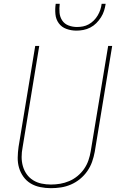

<svg xmlns="http://www.w3.org/2000/svg" viewBox="-20 -975 640 1003"><path d="M246 8Q218 8 190.5 2.5Q163 -3 140.5 -16.5Q118 -30 102.5 -51.5Q87 -73 79.5 -98.5Q72 -124 72.5 -152Q73 -180 77 -208L164 -735H185L98 -205Q93 -180 93 -155Q93 -130 99.5 -107Q106 -84 119.5 -65Q133 -46 153 -33.5Q173 -21 197 -16Q221 -11 246 -11Q270 -11 294 -15Q318 -19 341.5 -29Q365 -39 385 -55.5Q405 -72 419.5 -93Q434 -114 442 -137.5Q450 -161 454 -185L545 -735H566L475 -182Q470 -155 461 -129.5Q452 -104 436 -81Q420 -58 398 -40Q376 -22 350.5 -11Q325 0 298.5 4Q272 8 246 8ZM379 -815Q352 -815 327 -824Q302 -833 287 -853.5Q272 -874 269.5 -901Q267 -928 271 -955H292Q289 -932 291 -909Q293 -886 305 -868Q317 -850 338 -842Q359 -834 382 -834Q398 -834 413.5 -837Q429 -840 443.5 -848Q458 -856 470 -868Q482 -880 490.5 -894.5Q499 -909 504 -924Q509 -939 511 -955H532Q529 -936 523.5 -918.5Q518 -901 507.5 -884.5Q497 -868 483 -854Q469 -840 451.5 -831Q434 -822 415.5 -818.5Q397 -815 379 -815Z"/></svg>

Font: Iosevka Curly Thin Extended
Style: Italic
Weight: 100
Width: 7
Italic angle: -9°
Monospace: yes
Designer: Belleve Invis
Foundry: Belleve Invis
Version: Version 11.1.0; ttfautohint (v1.8.3)